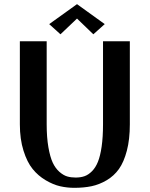

<svg xmlns="http://www.w3.org/2000/svg" viewBox="-20 -900 725 930"><path d="M76.2 0ZM487.3 -783.2 432.1 -733.9 353 -810.1 272.9 -733.9 218.3 -783.2 353 -879.9ZM479 -700.2H608.9V-297.9Q608.9 -225.1 594.5 -170.2Q580.1 -115.2 556.2 -81.5Q532.2 -47.9 496.6 -26.9Q460.9 -5.9 423.3 2Q385.7 9.8 339.8 9.8Q305.2 9.8 271.5 2.2Q237.8 -5.4 201.4 -26.9Q165 -48.3 138.2 -81.3Q111.3 -114.3 93.8 -170.2Q76.2 -226.1 76.2 -297.9V-700.2H206.1V-297.9Q206.1 -234.4 214.4 -186.8Q222.7 -139.2 235.6 -111.8Q248.5 -84.5 267.8 -67.6Q287.1 -50.8 305.4 -45.4Q323.7 -40 346.2 -40Q370.6 -40 389.4 -46.6Q408.2 -53.2 425.5 -70.6Q442.9 -87.9 454.3 -116.2Q465.8 -144.5 472.4 -190.4Q479 -236.3 479 -297.9Z"/></svg>

Font: Pfennig
Style: Bold
Weight: 700
Version: Version 20120410 ; ttfautohint (v0.8)